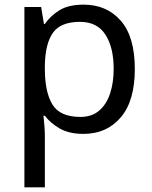

<svg xmlns="http://www.w3.org/2000/svg" viewBox="-20 -566 655 826"><path d="M340 -546Q439 -546 499.5 -477Q560 -408 560 -269Q560 -132 499.5 -61Q439 10 339 10Q277 10 236.5 -13.5Q196 -37 173 -68H167Q169 -51 171 -25Q173 1 173 20V240H85V-536H157L169 -463H173Q197 -498 236 -522Q275 -546 340 -546ZM324 -472Q242 -472 208.5 -426Q175 -380 173 -286V-269Q173 -170 205.5 -116.5Q238 -63 326 -63Q375 -63 406.5 -90Q438 -117 453.5 -163.5Q469 -210 469 -270Q469 -362 433.5 -417Q398 -472 324 -472Z"/></svg>

Font: Noto Sans Tifinagh
Style: Regular
Weight: 400
Designer: JamraPatel
Foundry: JamraPatel LLC
Version: Version 2.004; ttfautohint (v1.8.4.7-5d5b)